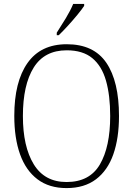

<svg xmlns="http://www.w3.org/2000/svg" viewBox="-20 -951 682 981"><path d="M320 10Q231 10 171.5 -35Q112 -80 82.5 -162.5Q53 -245 53 -359Q53 -533 120.5 -629Q188 -725 321 -725Q459 -725 523.5 -630Q588 -535 588 -358Q588 -245 559 -162.5Q530 -80 470.5 -35Q411 10 320 10ZM320 -21Q438 -21 490.5 -111Q543 -201 543 -358Q543 -464 521.5 -539Q500 -614 451.5 -654Q403 -694 321 -694Q207 -694 152 -605.5Q97 -517 97 -358Q97 -202 152.5 -111.5Q208 -21 320 -21ZM270 -784Q292 -818 316 -857.5Q340 -897 354 -931H410V-921Q399 -904 376 -876Q353 -848 327 -819.5Q301 -791 280 -771H270Z"/></svg>

Font: Noto Serif Khmer SemiCondensed ExtraLight
Style: Regular
Weight: 200
Width: 4
Designer: Danh Hong and the Monotype Design Team
Foundry: Monotype Imaging Inc.
Version: Version 2.004; ttfautohint (v1.8.4.7-5d5b)